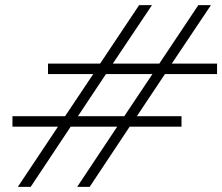

<svg xmlns="http://www.w3.org/2000/svg" viewBox="-20 -732 870 752"><path d="M756.8 -711.9H806.2L652.8 -482.9H830.1V-441.9H626L516.1 -276.9H690.9V-235.8H487.8L331.1 0H282.2L439 -235.8H256.8L100.1 0H49.8L207 -235.8H28.8V-276.9H234.9L345.2 -441.9H168V-482.9H372.1L524.9 -711.9H575.2L421.9 -482.9H604ZM285.2 -276.9H466.8L577.1 -441.9H395Z"/></svg>

Font: Nyght Serif Medium Italic
Style: Regular
Weight: 500
Italic angle: -16°
Designer: Maksym Kobuzan
Version: Version 0.410;Glyphs 3.1.2 (3151)